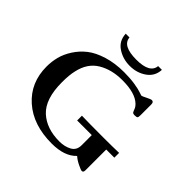

<svg xmlns="http://www.w3.org/2000/svg" viewBox="-216 -1109 1336 1336"><g transform="rotate(45 452.0 -441.5)"><path d="M64 -343Q64 -392 76 -439Q88 -486 118.5 -533.5Q149 -581 194 -616.5Q239 -652 311.5 -674.5Q384 -697 474 -697Q534 -697 580.5 -689.5Q627 -682 649 -674Q671 -666 673 -666Q680 -666 709 -681Q738 -696 748 -696Q766 -696 766 -671V-565Q766 -547 761.5 -541.5Q757 -536 739 -536H737Q721 -536 716.5 -543Q712 -550 706 -566.5Q700 -583 683 -599Q630 -649 506 -649H503Q400 -649 325 -604Q250 -559 228 -458Q217 -412 217 -342Q217 -177 294 -106Q369 -37 496 -37Q547 -37 585.5 -58Q624 -79 624 -128V-228H480V-275Q549 -273 688 -273Q783 -273 846 -275V-228H766V-23Q766 -2 751 -2Q742 -2 709 -18Q676 -34 655 -53H654Q594 11 468 11Q285 11 174.5 -87Q64 -185 64 -343ZM292 -894H329Q335 -818 472 -818Q604 -818 611 -894H648Q645 -829 592.5 -792Q540 -755 470 -755Q402 -755 348.5 -790.5Q295 -826 292 -894Z"/></g></svg>

Font: CMU Serif
Style: Bold
Weight: 700
Version: Version 0.7.0